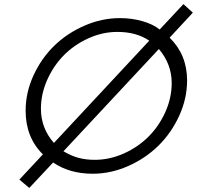

<svg xmlns="http://www.w3.org/2000/svg" viewBox="-20 -841 968 944"><path d="M75.2 42 190.9 -82Q106 -165.5 106 -296.9Q106 -386.2 144.8 -470.5Q183.6 -554.7 246.8 -616.2Q310.1 -677.7 395.3 -714.8Q480.5 -752 569.8 -752Q627.4 -752 679.9 -737.1Q732.4 -722.2 765.1 -695.8L881.8 -820.8L928.2 -778.8L814 -655.8Q899.9 -571.3 899.9 -445.8Q899.9 -356.4 861.1 -271.7Q822.3 -187 759 -124.8Q695.8 -62.5 610.4 -24.7Q524.9 13.2 436 13.2Q322.3 13.2 241.2 -42L124 83ZM245.1 -138.2 713.9 -641.1Q650.4 -684.1 557.1 -684.1Q483.9 -684.1 414.6 -652.6Q345.2 -621.1 294.2 -569.6Q243.2 -518.1 212.2 -448.5Q181.2 -378.9 181.2 -306.2Q181.2 -210.9 245.1 -138.2ZM761.2 -600.1 292 -97.2Q330.1 -74.7 366 -64.9Q401.9 -55.2 445.8 -55.2Q519 -55.2 588.9 -86.4Q658.7 -117.7 710.2 -169.2Q761.7 -220.7 793 -290.3Q824.2 -359.9 824.2 -433.1Q824.2 -525.4 761.2 -600.1Z"/></svg>

Font: Involve
Style: Italic
Weight: 400
Italic angle: -10.5°
Designer: Stefan Peev
Foundry: Context Ltd.
Version: Version 1.001